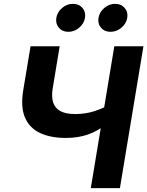

<svg xmlns="http://www.w3.org/2000/svg" viewBox="-20 -965 756 985"><path d="M317.4 -257.3Q240.7 -257.3 186.5 -282.2Q132.3 -307.1 108.6 -361.1Q85 -415 99.1 -501.5L136.7 -727.5H286.1L250.5 -512.2Q243.2 -468.3 252.9 -438.7Q262.7 -409.2 290.8 -394.5Q318.8 -379.9 366.2 -379.9Q420.4 -379.9 467.8 -395.8Q515.1 -411.6 550.8 -434.1L534.2 -333.5Q482.9 -293 431.6 -275.1Q380.4 -257.3 317.4 -257.3ZM445.8 0 566.4 -727.5H715.8L595.2 0ZM546.9 -801.8Q516.1 -801.8 498.3 -822.8Q480.5 -843.8 485.4 -873.5Q490.2 -903.3 515.1 -924.3Q540 -945.3 570.8 -945.3Q601.6 -945.3 619.6 -924.3Q637.7 -903.3 632.8 -873.5Q627.9 -843.8 602.8 -822.8Q577.6 -801.8 546.9 -801.8ZM330.6 -801.8Q299.8 -801.8 282 -822.8Q264.2 -843.8 269 -873.5Q273.9 -903.3 298.8 -924.3Q323.7 -945.3 354.5 -945.3Q385.3 -945.3 403.1 -924.3Q420.9 -903.3 416 -873.5Q411.1 -843.8 386.2 -822.8Q361.3 -801.8 330.6 -801.8Z"/></svg>

Font: Inter 16pt
Style: Bold Italic
Weight: 700
Italic angle: -9.3988°
Version: Version 4.001;git-66647c0bb